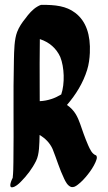

<svg xmlns="http://www.w3.org/2000/svg" viewBox="-20 -765 450 802"><path d="M146 -342.4C145.9 -360.9 145.8 -379.5 145.8 -398C145.8 -465.8 145.1 -533.8 146.4 -601.7C186.7 -588.7 215.3 -562.7 231.6 -527.4C249 -484.2 251.2 -415.6 235.8 -370.5C211.5 -355.9 181.8 -344 146 -342.4ZM85.8 -687.5C71.9 -670.6 59.5 -652 51.7 -631.8C39.6 -600.2 39 -554.7 38.1 -512.8C34.6 -372.1 38.2 -229.8 36 -88.2C35.7 -66.2 35.5 -44.2 33.1 -22.4C29.9 -16.3 12.6 20.2 32.1 17.3C44.5 15.5 58 3.3 66.2 -5C92.4 -31.4 114.3 -59.9 130.8 -93.2C144.6 -121.1 144.3 -162.3 145.4 -201.2C169.2 -187.2 188.1 -168.2 199.7 -142.5C216.6 -100.4 228.8 -58.1 247.9 -18.6C254.2 -5.5 262.1 10.4 276.6 15.8C288.1 18.7 296 13.2 305.1 6.4C320.9 -5.6 334.6 -20.8 346.9 -36.3C359.1 -51.9 370.6 -68.7 378.6 -86.9C381.6 -95.2 388.4 -106.6 381.7 -115.8C363.9 -121.7 355.4 -142.6 348.3 -158.1C341.3 -174 335.1 -190.3 329.1 -206.6C319 -233.8 311.5 -262.5 297.3 -286.7C287.5 -303.4 274.7 -316.3 259.7 -326.6C296.8 -369.6 327.2 -418.6 344 -473.1C351.1 -496 354.2 -520.3 355.3 -544.2C358.7 -618.8 340 -676.5 294.4 -711.2C256.4 -740.1 211.9 -745.1 151.7 -744.8C146.1 -742.8 141.4 -740.9 136.2 -737.6C115.8 -725.7 99.5 -706.4 85.8 -687.5Z"/></svg>

Font: Quiapo Free
Style: Regular
Weight: 400
Designer: Aaron Amar
Version: Version 001.002